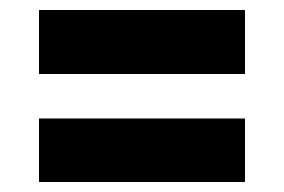

<svg xmlns="http://www.w3.org/2000/svg" viewBox="-20 -510 568 384"><path d="M58 -362V-490H470V-362ZM58 -146V-273H470V-146Z"/></svg>

Font: Bricolage Grotesque 96pt ExtraBold
Style: Bold
Weight: 700
Version: Version 1.001;gftools[0.9.33.dev8+g029e19f]